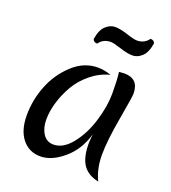

<svg xmlns="http://www.w3.org/2000/svg" viewBox="-148 -905 932 1047"><g transform="rotate(20 317.5 -381.5)"><path d="M348 -706Q304 -706 280 -672Q259 -672 254 -689Q262 -743 287.5 -767Q313 -791 342.5 -791Q372 -791 416 -776.5Q460 -762 477 -762Q521 -762 545 -796Q566 -796 571 -779Q563 -725 537.5 -701Q512 -677 482.5 -677Q453 -677 409 -691.5Q365 -706 348 -706ZM244 -73Q300 -73 349 -134.5Q398 -196 424.5 -283.5Q451 -371 451 -445.5Q451 -520 445 -568Q469 -570 475 -570Q560 -570 560 -483Q560 -464 536 -328.5Q512 -193 512 -111.5Q512 -30 543 33Q480 20 451.5 -22.5Q423 -65 423 -145Q423 -159 427 -199Q400 -104 332 -46Q264 12 198.5 12Q133 12 93 -37.5Q53 -87 53 -174.5Q53 -262 85.5 -345.5Q118 -429 183.5 -490Q249 -551 330 -551Q365 -551 407 -537Q348 -522 299 -482Q250 -442 221 -391.5Q192 -341 176.5 -288.5Q161 -236 161 -188Q161 -140 182.5 -106.5Q204 -73 244 -73Z"/></g></svg>

Font: Merienda
Style: Regular
Weight: 400
Designer: Eduardo Rodriguez Tunni
Foundry: Eduardo Rodriguez Tunni
Version: Version 1.001